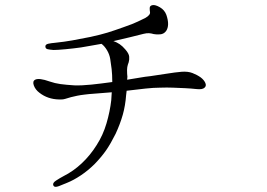

<svg xmlns="http://www.w3.org/2000/svg" viewBox="-20 -715 1040 749"><path d="M763 -413Q749 -423 731 -430Q713 -437 688 -435Q664 -433 630 -427.5Q596 -422 567 -418Q547 -416 524.5 -412Q502 -408 476 -404Q478 -416 476 -427Q475 -444 476.5 -453Q478 -462 482 -472Q485 -482 484 -494Q483 -506 469 -522Q458 -535 447 -542.5Q436 -550 422 -555Q423 -555 423 -555Q423 -555 424 -555Q456 -562 488 -570Q520 -578 540 -583Q552 -586 561 -585.5Q570 -585 580 -582Q590 -580 604.5 -581Q619 -582 628 -594Q643 -616 629 -657Q622 -676 604 -686.5Q586 -697 575 -695Q564 -693 564 -683.5Q564 -674 565 -669Q568 -657 547 -645Q536 -640 518 -631Q500 -622 462 -609Q426 -596 400 -588Q374 -580 333 -571Q293 -563 262.5 -557.5Q232 -552 194 -548Q181 -547 169 -544.5Q157 -542 157 -534Q157 -525 166 -523Q175 -521 189 -520Q204 -520 236 -523Q268 -526 296 -530Q313 -533 333.5 -536.5Q354 -540 376 -544Q388 -535 397.5 -519Q407 -503 410 -485Q413 -467 415.5 -445.5Q418 -424 418 -395Q375 -389 337 -385Q299 -381 270 -382Q238 -384 216 -387Q194 -390 174 -397Q132 -412 117 -404Q106 -398 112 -381.5Q118 -365 134 -353Q166 -328 210 -327Q224 -326 235 -329.5Q246 -333 257 -336Q269 -339 281 -341.5Q293 -344 310 -346Q324 -348 353 -350Q382 -352 416 -355Q415 -348 415 -340.5Q415 -333 414 -324Q409 -280 395.5 -234Q382 -188 357 -149Q332 -109 299 -78Q266 -47 228 -28Q213 -20 198.5 -10.5Q184 -1 188 8Q192 18 210 11Q228 4 242 -2Q267 -12 295.5 -31Q324 -50 350 -76Q377 -104 394.5 -129.5Q412 -155 431 -193Q449 -232 459 -267.5Q469 -303 472 -344Q473 -348 473 -352Q473 -356 474 -361Q515 -366 547.5 -369.5Q580 -373 604 -373Q632 -374 655 -373Q678 -372 702 -371Q724 -370 747 -367.5Q770 -365 778 -373Q786 -380 781 -391.5Q776 -403 763 -413Z"/></svg>

Font: Hannari
Style: Regular
Weight: 400
Version: Version 1.12